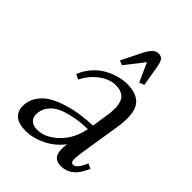

<svg xmlns="http://www.w3.org/2000/svg" viewBox="-191 -737 838 838"><g transform="rotate(45 227.5 -318.0)"><path d="M32.2 -61Q32.2 -94.7 50 -121.8Q67.9 -148.9 95.7 -165.8Q123.5 -182.6 161.4 -194.3Q199.2 -206.1 235.6 -211.2Q272 -216.3 310.1 -217.8L320.8 -290Q325.2 -315.4 325.2 -334Q325.2 -358.9 319.3 -375.5Q313.5 -392.1 302.5 -399.9Q291.5 -407.7 280.8 -410.4Q270 -413.1 255.9 -413.1Q219.2 -413.1 181.9 -386.2Q144.5 -359.4 122.1 -314L99.1 -325.2Q111.8 -357.9 134.8 -383.5Q157.7 -409.2 184.3 -423.6Q210.9 -438 237.1 -445.1Q263.2 -452.1 287.1 -452.1Q339.8 -452.1 366.9 -427.5Q394 -402.8 394 -345.2Q394 -320.3 390.1 -294.9L359.9 -104Q355 -68.8 355 -58.1Q355 -35.2 368.2 -35.2Q386.7 -35.2 401.9 -64.9L413.1 -86.9L436 -76.2L424.8 -54.2Q393.6 6.8 335 6.8Q285.2 6.8 285.2 -47.9Q285.2 -60.5 287.1 -80.1Q257.3 -39.6 210.4 -16.4Q163.6 6.8 118.2 6.8Q72.8 6.8 52.5 -12Q32.2 -30.8 32.2 -61ZM99.1 -76.2Q99.1 -55.7 113 -43.9Q127 -32.2 149.9 -32.2Q199.2 -32.2 245.4 -76.4Q291.5 -120.6 305.2 -190.9Q279.8 -190.4 257.1 -188Q234.4 -185.5 203.9 -178Q173.3 -170.4 151.6 -158.9Q129.9 -147.5 114.5 -126Q99.1 -104.5 99.1 -76.2ZM191.9 -502 237.8 -594.2Q251.5 -621.1 263.4 -632.1Q275.4 -643.1 291 -643.1Q306.6 -643.1 314.7 -632.3Q322.8 -621.6 327.1 -594.2L342.8 -502L319.8 -493.2L280.8 -580.1L212.9 -493.2Z"/></g></svg>

Font: Dihjauti
Style: Italic
Weight: 400
Italic angle: -9°
Designer: T. Christopher White
Version: Version 3.0.0